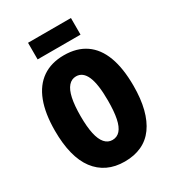

<svg xmlns="http://www.w3.org/2000/svg" viewBox="-212 -1019 1046 1151"><g transform="rotate(-30 310.5 -443.5)"><path d="M582 -358Q582 -268 564.5 -199.5Q547 -131 513 -84Q479 -37 428 -13.5Q377 10 311 10Q245 10 194.5 -14Q144 -38 109 -84.5Q74 -131 56.5 -200Q39 -269 39 -359Q39 -478 70 -559.5Q101 -641 162 -683Q223 -725 311 -725Q400 -725 460.5 -683.5Q521 -642 551.5 -560.5Q582 -479 582 -358ZM216 -358Q216 -285 226.5 -236.5Q237 -188 258.5 -163.5Q280 -139 311 -139Q343 -139 364 -162.5Q385 -186 395 -234.5Q405 -283 405 -358Q405 -471 381.5 -525Q358 -579 311 -579Q280 -579 258.5 -554.5Q237 -530 226.5 -481Q216 -432 216 -358ZM460 -897V-782H163V-897Z"/></g></svg>

Font: Noto Sans Khmer ExtraCondensed Black
Style: Regular
Weight: 900
Width: 2
Designer: Danh Hong and the Monotype Design Team
Foundry: Monotype Imaging Inc.
Version: Version 2.004